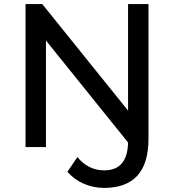

<svg xmlns="http://www.w3.org/2000/svg" viewBox="-20 -720 852 940"><path d="M105 0V-700H187L650 -125L625 0L162 -575H205V0ZM490 200Q437 200 390 179.5Q343 159 310 121L359 49Q383 79 416 96.5Q449 114 490 114Q607 114 607 -29V-700H707V-42Q707 81 652 140.5Q597 200 490 200Z"/></svg>

Font: MOST Montserrat Medium
Style: Regular
Weight: 500
Designer: Julieta Ulanovsky
Foundry: Julieta Ulanovsky
Version: Version 8.000;March 11, 2024;FontCreator 15.0.0.2926 64-bit